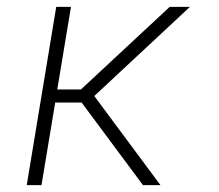

<svg xmlns="http://www.w3.org/2000/svg" viewBox="-20 -540 640 560"><path d="M58 0 144 -520H187L147 -279H216L475 -520H534L255 -260L448 0H397L218 -241H141L101 0Z"/></svg>

Font: Iosevka Aile XLt Obl
Style: Regular
Weight: 200
Italic angle: -9°
Designer: Belleve Invis
Foundry: Belleve Invis
Version: Version 31.1.0; ttfautohint (v1.8.4)